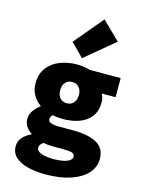

<svg xmlns="http://www.w3.org/2000/svg" viewBox="-148 -914 897 1205"><g transform="rotate(15 300.0 -312.0)"><path d="M269 206Q207 206 156 193.5Q105 181 74.5 154Q44 127 44 82Q44 51 63.5 27.5Q83 4 120 -14V-18Q99 -32 84.5 -52.5Q70 -73 70 -104Q70 -130 87 -155Q104 -180 130 -198V-202Q102 -220 82 -253.5Q62 -287 62 -330Q62 -392 93 -432.5Q124 -473 174.5 -492.5Q225 -512 283 -512Q331 -512 368 -500H570V-376H480Q485 -367 489.5 -353Q494 -339 494 -324Q494 -265 466 -228.5Q438 -192 390.5 -175Q343 -158 283 -158Q270 -158 254 -159.5Q238 -161 220 -165Q211 -158 207.5 -152.5Q204 -147 204 -136Q204 -120 222 -113Q240 -106 282 -106H367Q466 -106 520.5 -75.5Q575 -45 575 24Q575 78 537.5 119Q500 160 431.5 183Q363 206 269 206ZM283 -260Q300 -260 313.5 -267.5Q327 -275 335.5 -290.5Q344 -306 344 -330Q344 -353 335.5 -368Q327 -383 313.5 -390.5Q300 -398 283 -398Q267 -398 253 -390.5Q239 -383 231 -368Q223 -353 223 -330Q223 -306 231 -290.5Q239 -275 253 -267.5Q267 -260 283 -260ZM296 100Q330 100 356 94.5Q382 89 397 78.5Q412 68 412 54Q412 34 392 29Q372 24 334 24H284Q255 24 238 22.5Q221 21 208 18Q195 27 189 35Q183 43 183 54Q183 78 214.5 89Q246 100 296 100ZM303 -558 219 -642 377 -830 493 -716Z"/></g></svg>

Font: Source Code Pro ExtraLight Black
Style: Regular
Weight: 900
Monospace: yes
Version: Version 1.018;hotconv 1.0.116;makeotfexe 2.5.65601